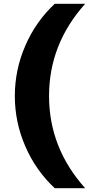

<svg xmlns="http://www.w3.org/2000/svg" viewBox="-20 -790 501 1010"><path d="M428 200H268Q169 108 113.5 -19.5Q58 -147 58 -285Q58 -423 113.5 -550.5Q169 -678 268 -770H428Q238 -558 238 -285Q238 -12 428 200Z"/></svg>

Font: Mplus 1p Black
Style: Regular
Weight: 900
Version: Version 1.061